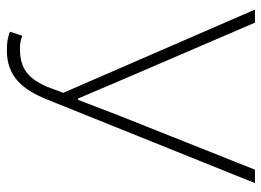

<svg xmlns="http://www.w3.org/2000/svg" viewBox="-124 -642 779 572"><g transform="rotate(90 266.0 -356.5)"><path d="M131 13C207 13 247 -32 277 -107L526 -726H486L324 -319L278 -199H274L223 -319L48 -726H9L257 -155L238 -104C213 -50 185 -26 126 -26C111 -26 98 -28 87 -33L75 4C94 11 107 13 131 13Z"/></g></svg>

Font: Source Han Sans JP ExtraLight
Style: Regular
Weight: 250
Designer: Ryoko NISHIZUKA 西塚涼子 (kana, bopomofo & ideographs); Paul D. Hunt (Latin, Greek & Cyrillic); Sandoll Communications 산돌커뮤니
Foundry: Adobe
Version: Version 2.001;hotconv 1.0.107;makeotfexe 2.5.65593